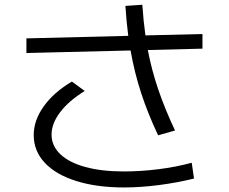

<svg xmlns="http://www.w3.org/2000/svg" viewBox="-20 -783 978 820"><path d="M124 -206.1Q124 -269 167 -329.1Q210 -389.2 287.1 -434.6L341.8 -394.5Q273.4 -352.1 236.8 -303.7Q200.2 -255.4 200.2 -208Q200.2 -160.2 237.5 -124.5Q274.9 -88.9 344.5 -69.8Q414.1 -50.8 508.8 -50.8Q580.6 -50.8 656.5 -60.3Q732.4 -69.8 798.8 -87.9L808.6 -20.5Q738.3 -2.9 659.4 7.3Q580.6 17.6 509.8 17.6Q393.6 17.6 306.2 -9.8Q218.8 -37.1 171.4 -87.6Q124 -138.2 124 -206.1ZM92.8 -619.1 527.8 -629.9Q520 -688 515.6 -757.8L587.9 -762.7Q592.3 -694.3 601.1 -631.8L844.7 -637.7V-575.2L611.3 -569.3Q627.9 -482.9 656.2 -399.9Q684.6 -316.9 727.5 -225.6L655.3 -205.1Q611.8 -296.9 583 -385Q554.2 -473.1 537.6 -567.4L92.8 -556.6Z"/></svg>

Font: Pretendard JP
Style: Regular
Weight: 400
Designer: Base glyphs from Inter by Rasmus Andersson; Hangeul glyphs from Noto Sans CJK(Source Han Sans) by Jang Soo-young and Kan
Foundry: Kil Hyung-jin
Version: Version 1.309